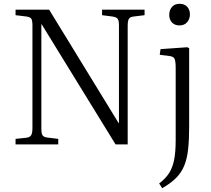

<svg xmlns="http://www.w3.org/2000/svg" viewBox="-20 -761 1111 1012"><path d="M62 0V-29L119 -35Q137 -37 144 -48Q151 -59 151 -86V-627Q151 -652 145.5 -661.5Q140 -671 119 -674L62 -681V-710H239L606 -111L607 -114V-627Q607 -652 600.5 -661.5Q594 -671 572 -674L518 -681V-710H742V-681L685 -674Q666 -672 659.5 -662Q653 -652 653 -624V0H589L199 -634L198 -631V-83Q198 -57 204.5 -47.5Q211 -38 230 -36L287 -29V0ZM926 -627Q901 -627 886.5 -642.5Q872 -658 872 -682Q872 -708 886.5 -724.5Q901 -741 926 -741Q952 -741 966.5 -725.5Q981 -710 981 -685Q981 -661 966.5 -644Q952 -627 926 -627ZM835 231 819 206Q852 181 870.5 152.5Q889 124 897.5 83Q906 42 906 -23V-403Q906 -440 899.5 -452Q893 -464 871 -466L822 -472L826 -502L967 -512L977 -507V-93Q977 -24 971.5 26Q966 76 951 112.5Q936 149 908 177Q880 205 835 231Z"/></svg>

Font: Literata 36pt Light
Style: Regular
Weight: 300
Designer: Latin by Veronika Burian and Jose Scaglione. Greek by Irene Vlachou. Cyrillic by Vera Evstafieva.
Foundry: TypeTogether
Version: Version 3.002